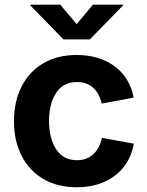

<svg xmlns="http://www.w3.org/2000/svg" viewBox="-20 -787 628 818"><path d="M306.6 10.7Q224.1 10.7 164.3 -24.7Q104.5 -60.1 72 -123.3Q39.6 -186.5 39.6 -270.5Q39.6 -355 72 -418.5Q104.5 -481.9 164.3 -517.3Q224.1 -552.7 306.6 -552.7Q403.8 -552.7 468.8 -504.2Q533.7 -455.6 549.3 -371.1L413.1 -345.7Q403.8 -388.2 377.2 -412.8Q350.6 -437.5 308.1 -437.5Q249.5 -437.5 219.2 -391.4Q189 -345.2 189 -271Q189 -197.8 219.2 -151.1Q249.5 -104.5 308.1 -104.5Q350.6 -104.5 377.9 -130.1Q405.3 -155.8 414.1 -199.7L550.3 -174.8Q534.7 -88.4 469.7 -38.8Q404.8 10.7 306.6 10.7ZM236.8 -767.1 306.6 -684.1 376 -767.1H503.9V-763.7L362.8 -619.1H250.5L109.4 -763.7V-767.1Z"/></svg>

Font: Inter-Bold
Style: Bold
Weight: 700
Designer: Rasmus Andersson
Foundry: rsms
Version: Version 4.000;git-a52131595